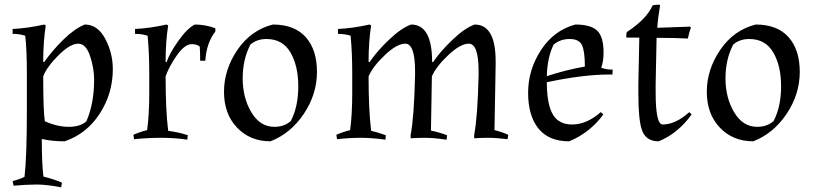

<svg xmlns="http://www.w3.org/2000/svg" viewBox="-20 -590 3489 822"><path d="M463 -294Q463 -190 407 -103.5Q351 -17 257 15Q203 15 159 5Q159 114 166 166Q211 177 245 192L242 212Q180 200 137.5 200Q95 200 38 205L34 185Q64 178 85 167Q95 81 95 -114V-277Q95 -379 88 -437Q64 -445 34 -445V-466Q98 -469 169 -485L176 -481Q165 -412 165 -325L169 -324Q204 -374 252 -421Q300 -468 343 -485Q398 -485 430.5 -424Q463 -363 463 -294ZM383 -249Q383 -298 365.5 -350.5Q348 -403 315 -403Q280 -403 230 -353Q180 -303 165 -263Q165 -114 172 -71Q225 -47 274.5 -47Q324 -47 350 -71Q383 -147 383 -249Z M782 8Q731 0 671 0Q611 0 554 6L551 -13Q581 -26 610 -33Q619 -101 619 -190V-274Q619 -366 612 -437Q588 -445 558 -445V-466Q622 -469 693 -485L700 -481Q689 -412 689 -325L693 -324Q707 -364 744.5 -416.5Q782 -469 814 -485Q859 -485 902 -469V-455Q864 -407 859 -330H837Q837 -369 835 -391Q822 -401 801 -401Q771 -401 737.5 -353.5Q704 -306 689 -263Q689 -118 700 -30Q750 -23 784 -11Z M1148 -485Q1241 -485 1289 -431Q1337 -377 1337 -282Q1337 -187 1281 -103Q1225 -19 1138 15Q1051 15 995 -43.5Q939 -102 939 -197Q939 -292 996.5 -376.5Q1054 -461 1148 -485ZM1121 -423Q1079 -423 1052 -399Q1019 -336 1019 -254Q1019 -172 1056 -109.5Q1093 -47 1155 -47Q1197 -47 1225 -72Q1257 -133 1257 -220.5Q1257 -308 1223.5 -365.5Q1190 -423 1121 -423Z M2153 6Q2105 0 2071.5 0Q2038 0 2010 2V-12Q2025 -90 2029 -269Q2029 -277 2029 -285Q2029 -403 1987 -403Q1951 -403 1899 -354Q1847 -305 1829 -263L1825 -31Q1859 -24 1894 -11L1892 8Q1836 0 1801 0Q1766 0 1738 2V-12Q1753 -90 1757 -269Q1757 -277 1757 -285Q1757 -403 1715 -403Q1679 -403 1627.5 -354Q1576 -305 1558 -263Q1558 -118 1569 -30Q1596 -24 1632 -11L1630 8Q1574 0 1524 0Q1474 0 1423 6L1420 -13Q1450 -26 1479 -33Q1488 -101 1488 -190V-274Q1488 -366 1481 -437Q1457 -445 1427 -445V-466Q1491 -469 1562 -485L1569 -481Q1558 -412 1558 -325L1562 -324Q1594 -371 1646 -420.5Q1698 -470 1740 -485Q1830 -485 1830 -325L1834 -324Q1866 -371 1918 -420.5Q1970 -470 2012 -485Q2102 -485 2102 -328Q2102 -321 2102 -314L2097 -33Q2126 -26 2156 -13Z M2429 -57Q2492 -57 2552 -110L2563 -100Q2506 -22 2417 15Q2329 15 2285 -40Q2241 -95 2241 -193Q2241 -291 2296 -375.5Q2351 -460 2443 -485Q2510 -485 2537 -458.5Q2564 -432 2564 -365Q2564 -327 2554 -300Q2575 -292 2603 -292L2602 -271Q2596 -271 2589 -271Q2477 -271 2321 -238Q2321 -105 2373 -72Q2395 -57 2429 -57ZM2350 -399Q2323 -343 2321 -264Q2403 -291 2484 -305Q2484 -371 2471.5 -397Q2459 -423 2419 -423Q2379 -423 2350 -399Z M2787 -195Q2787 -57 2817 -57Q2872 -57 2931 -110L2941 -100Q2883 -19 2800 15Q2743 15 2727 -37Q2713 -81 2713 -189Q2713 -208 2713 -230L2717 -429H2663L2661 -431Q2661 -447 2664 -453Q2748 -508 2774 -567Q2786 -570 2802 -570L2806 -568Q2796 -508 2794 -471L2934 -476L2938 -472Q2931 -454 2925 -425Q2874 -428 2791 -428L2787 -230Q2787 -212 2787 -195Z M3215 -485Q3308 -485 3356 -431Q3404 -377 3404 -282Q3404 -187 3348 -103Q3292 -19 3205 15Q3118 15 3062 -43.5Q3006 -102 3006 -197Q3006 -292 3063.5 -376.5Q3121 -461 3215 -485ZM3188 -423Q3146 -423 3119 -399Q3086 -336 3086 -254Q3086 -172 3123 -109.5Q3160 -47 3222 -47Q3264 -47 3292 -72Q3324 -133 3324 -220.5Q3324 -308 3290.5 -365.5Q3257 -423 3188 -423Z"/></svg>

Font: Almendra
Style: Regular
Weight: 400
Designer: Ana Sanfelippo
Foundry: Ana Sanfelippo
Version: Version 1.004